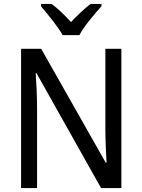

<svg xmlns="http://www.w3.org/2000/svg" viewBox="-20 -964 730 984"><path d="M301 -784H387C410 -829 465 -893 500 -932V-944H444C409 -916 379 -888 344 -851C312 -886 276 -921 244 -944H190V-932C225 -890 277 -828 301 -784ZM602 0V-714H520V-302C520 -247 524 -172 526 -130H522L191 -714H88V0H170V-413C170 -475 166 -539 163 -589H167L498 0Z"/></svg>

Font: Noto Sans Lao Looped SemiCondensed
Style: Regular
Weight: 400
Width: 4
Designer: Mark Frömberg, Ben Mitchell
Foundry: The Fontpad Ltd
Version: Version 1.002